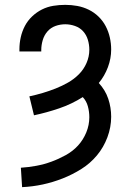

<svg xmlns="http://www.w3.org/2000/svg" viewBox="-20 -763 540 791"><path d="M71 8 66 -72Q98 -74 130 -80Q162 -86 192 -97Q222 -108 251 -124Q280 -140 301.5 -163.5Q323 -187 335.5 -217.5Q348 -248 348 -280Q348 -303 342 -325Q336 -347 321 -363Q275 -334 223.5 -316.5Q172 -299 120 -288L101 -366Q129 -372 156 -380Q183 -388 209.5 -398.5Q236 -409 260.5 -423Q285 -437 305 -457Q325 -477 336.5 -503.5Q348 -530 348 -558Q348 -579 342 -599Q336 -619 322.5 -634Q309 -649 289 -656Q269 -663 249 -663Q228 -663 208.5 -656Q189 -649 175.5 -633.5Q162 -618 156 -597.5Q150 -577 150 -557V-551H60V-560Q60 -585 65.5 -609.5Q71 -634 82.5 -656Q94 -678 112.5 -695.5Q131 -713 153 -724Q175 -735 199.5 -739Q224 -743 249 -743Q274 -743 298.5 -738.5Q323 -734 345.5 -723Q368 -712 386 -694.5Q404 -677 415.5 -655Q427 -633 432.5 -608.5Q438 -584 438 -559Q438 -522 424.5 -486Q411 -450 387 -421Q400 -407 410 -390.5Q420 -374 426 -356Q432 -338 435 -319.5Q438 -301 438 -282Q438 -239 422.5 -197.5Q407 -156 379.5 -123Q352 -90 315.5 -67Q279 -44 238.5 -28Q198 -12 156 -3Q114 6 71 8Z"/></svg>

Font: Iosevka Custom Medium
Style: Regular
Weight: 500
Monospace: yes
Designer: Belleve Invis
Foundry: Belleve Invis
Version: Version 32.5.0; ttfautohint (v1.8.4)